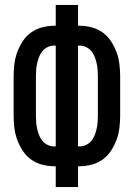

<svg xmlns="http://www.w3.org/2000/svg" viewBox="-20 -755 540 775"><path d="M205 0V-84H198Q174 -84 149.5 -90.5Q125 -97 105 -111.5Q85 -126 71.5 -147Q58 -168 49.5 -191Q41 -214 38 -239Q35 -264 35 -288V-447Q35 -471 38 -496Q41 -521 49.5 -544Q58 -567 71.5 -588Q85 -609 105 -623.5Q125 -638 149.5 -644.5Q174 -651 198 -651H205V-735H295V-651H302Q326 -651 350.5 -644.5Q375 -638 395 -623.5Q415 -609 428.5 -588Q442 -567 450.5 -544Q459 -521 462 -496Q465 -471 465 -447V-288Q465 -264 462 -239Q459 -214 450.5 -191Q442 -168 428.5 -147Q415 -126 395 -111.5Q375 -97 350.5 -90.5Q326 -84 302 -84H295V0ZM205 -164V-571H198Q185 -571 172.5 -565Q160 -559 151.5 -549Q143 -539 138 -526Q133 -513 130 -500Q127 -487 126 -473.5Q125 -460 125 -447V-288Q125 -275 126 -261.5Q127 -248 130 -235Q133 -222 138 -209Q143 -196 151.5 -186Q160 -176 172.5 -170Q185 -164 198 -164ZM295 -164H302Q315 -164 327.5 -170Q340 -176 348.5 -186Q357 -196 362 -209Q367 -222 370 -235Q373 -248 374 -261.5Q375 -275 375 -288V-447Q375 -460 374 -473.5Q373 -487 370 -500Q367 -513 362 -526Q357 -539 348.5 -549Q340 -559 327.5 -565Q315 -571 302 -571H295Z"/></svg>

Font: Iosevka SS18 Medium
Style: Regular
Weight: 500
Monospace: yes
Designer: Belleve Invis
Foundry: Belleve Invis
Version: Version 25.1.1; ttfautohint (v1.8.4)